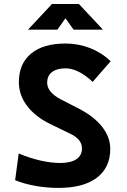

<svg xmlns="http://www.w3.org/2000/svg" viewBox="-20 -918 626 948"><path d="M269 9.8Q210 9.8 154.3 -0.2Q98.6 -10.3 54.7 -28.3L72.3 -160.2Q126 -137.7 179 -125.5Q231.9 -113.3 276.9 -113.3Q329.1 -113.3 356.9 -131.8Q384.8 -150.4 384.8 -185.1Q384.8 -230.5 327.6 -257.3L228 -305.7Q154.3 -341.8 113.8 -395Q73.2 -448.2 73.2 -512.7Q73.2 -603.5 133.3 -653.3Q193.4 -703.1 303.2 -703.1Q367.2 -703.1 424.6 -680.7Q481.9 -658.2 526.4 -615.7L437.5 -513.7Q403.8 -545.9 369.6 -563.2Q335.4 -580.6 303.7 -580.6Q260.7 -580.6 236.8 -562.3Q212.9 -543.9 212.9 -509.3Q212.9 -486.3 229.7 -465.8Q246.6 -445.3 277.8 -428.7L371.6 -380.4Q444.8 -342.3 484.6 -291.5Q524.4 -240.7 524.4 -182.6Q524.4 -90.3 458 -40.3Q391.6 9.8 269 9.8ZM118.2 -771.5 236.8 -898.4H369.6L488.3 -771.5H343.3L294.9 -839.4H311.5L263.2 -771.5Z"/></svg>

Font: Cascadia Code PL
Style: Regular
Weight: 400
Monospace: yes
Designer: Aaron Bell
Foundry: Saja Typeworks
Version: Version 2102.003